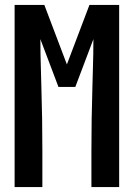

<svg xmlns="http://www.w3.org/2000/svg" viewBox="-20 -755 540 775"><path d="M39 0V-735H159L250 -495L341 -735H461V0H349V-147Q349 -211 350 -275.5Q351 -340 353 -404L355 -478Q356 -508 356.5 -537.5Q357 -567 357 -597L284 -404H216L143 -597Q143 -567 143.5 -537.5Q144 -508 145 -478L147 -404Q149 -340 150 -275.5Q151 -211 151 -147V0Z"/></svg>

Font: Iosevka Term
Style: Bold
Weight: 700
Monospace: yes
Designer: Belleve Invis
Foundry: Belleve Invis
Version: Version 30.0.1